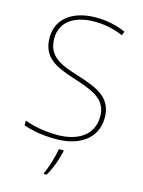

<svg xmlns="http://www.w3.org/2000/svg" viewBox="-138 -803 818 1102"><g transform="rotate(15 271.5 -251.5)"><path d="M489 -180C489 -298 404 -335 277 -375C174 -407 91 -437 91 -546C91 -653 183 -699 289 -699C342 -699 398 -691 460 -664L471 -687C412 -713 354 -724 291 -724C165 -724 64 -664 64 -544C64 -425 147 -389 263 -352C386 -313 462 -280 462 -181C462 -65 365 -15 252 -15C171 -15 109 -29 56 -48V-19C104 -5 158 10 250 10C380 10 489 -51 489 -180ZM310 67V61H281C275 104 250 185 234 215V221H251C279 174 298 119 310 67Z"/></g></svg>

Font: Noto Sans Syriac Eastern Thin
Style: Regular
Weight: 100
Designer: Patrick Giasson and the Monotype Design Team
Foundry: Monotype Imaging Inc.
Version: Version 3.001